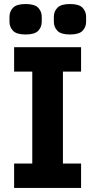

<svg xmlns="http://www.w3.org/2000/svg" viewBox="-20 -932 472 952"><path d="M50 0V-121H140V-577H50V-698H382V-577H292V-121H382V0ZM107 -761Q62 -761 44.5 -779.5Q27 -798 27 -824V-849Q27 -875 44.5 -893.5Q62 -912 107 -912Q152 -912 169.5 -893.5Q187 -875 187 -849V-824Q187 -798 169.5 -779.5Q152 -761 107 -761ZM327 -761Q282 -761 264.5 -779.5Q247 -798 247 -824V-849Q247 -875 264.5 -893.5Q282 -912 327 -912Q372 -912 389.5 -893.5Q407 -875 407 -849V-824Q407 -798 389.5 -779.5Q372 -761 327 -761Z"/></svg>

Font: IBM Plex Sans Arabic
Style: Bold
Weight: 700
Designer: Mike Abbink, Paul van der Laan, Pieter van Rosmalen, Wael Morcos, Khajak Apelian
Foundry: Bold Monday
Version: Version 1.2